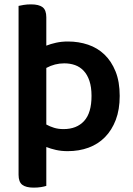

<svg xmlns="http://www.w3.org/2000/svg" viewBox="-20 -678 611 879"><path d="M290 14Q261 14 236.5 8.5Q212 3 192 -5V173Q183 176 168 178.5Q153 181 134 181Q99 181 82 168Q65 155 65 122V-651Q73 -653 88.5 -655.5Q104 -658 122 -658Q158 -658 175 -645Q192 -632 192 -599V-469Q212 -477 237 -482.5Q262 -488 291 -488Q340 -488 383 -473.5Q426 -459 458 -428.5Q490 -398 509 -351Q528 -304 528 -239Q528 -176 510 -129Q492 -82 460.5 -50Q429 -18 385.5 -2Q342 14 290 14ZM271 -87Q331 -87 365 -124Q399 -161 399 -239Q399 -279 389.5 -307.5Q380 -336 363 -354Q346 -372 323.5 -380Q301 -388 274 -388Q231 -388 192 -367V-108Q208 -99 227.5 -93Q247 -87 271 -87Z"/></svg>

Font: Baloo Bhaina 2 SemiBold
Style: Regular
Weight: 600
Designer: Yesha Goshar, Manish Minz, Shuchita Grover and Ek Type
Foundry: Ek Type
Version: Version 1.640;hotconv 1.0.111;makeotfexe 2.5.65597; ttfautoh